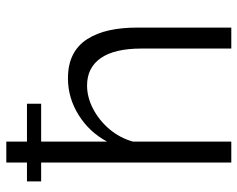

<svg xmlns="http://www.w3.org/2000/svg" viewBox="-94 -676 770 623"><g transform="rotate(-90 291.5 -365.0)"><path d="M14 -617V-663H266V-617ZM513 0H445V-291Q445 -379 414 -423.5Q383 -468 325 -468Q287 -468 249.5 -448.5Q212 -429 183.5 -395.5Q155 -362 143 -319V0H75V-730H143V-403Q174 -461 229.5 -495.5Q285 -530 348 -530Q393 -530 424.5 -514Q456 -498 475.5 -467.5Q495 -437 504 -396.5Q513 -356 513 -305Z"/></g></svg>

Font: Raleway Thin
Style: Regular
Weight: 400
Version: Version 4.026